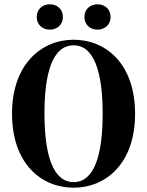

<svg xmlns="http://www.w3.org/2000/svg" viewBox="-20 -858 686 894"><path d="M323 16C473 16 609 -97 609 -328C609 -561 473 -673 323 -673C173 -673 36 -559 36 -329C36 -96 172 16 323 16ZM323 -10C226 -10 187 -138 187 -330C187 -521 226 -647 323 -647C419 -647 458 -520 458 -328C458 -136 419 -10 323 -10ZM212 -720C245 -720 273 -742 273 -779C273 -816 245 -838 212 -838C179 -838 151 -816 151 -779C151 -742 179 -720 212 -720ZM434 -720C467 -720 495 -742 495 -779C495 -816 467 -838 434 -838C401 -838 373 -816 373 -779C373 -742 401 -720 434 -720Z"/></svg>

Font: Source Serif 4 Display
Style: Bold
Weight: 700
Designer: Frank Grießhammer
Foundry: Adobe Systems Incorporated
Version: Version 4.004;hotconv 1.0.117;makeotfexe 2.5.65602